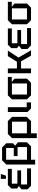

<svg xmlns="http://www.w3.org/2000/svg" viewBox="1846 -2616 910 4642"><g transform="rotate(-90 2301.0 -295.0)"><path d="M130 0 44 -86V-231L123 -293L64 -338V-476L148 -560H540V-464H182V-330H502V-240H162V-96H550V0ZM297 -606V-730H415L375 -606Z M1158 -598V-437L1101 -382L1182 -318V-98L1084 0H706V-98H1066V-325H848V-417H1043V-602H760V100H644V-598L746 -700H1056Z M1282 140V-458L1384 -560H1694L1796 -458V-102L1694 0H1398V140ZM1680 -460H1398V-100H1680Z M1914 -560H2030V-104H2146V0H2000L1914 -86Z M2220 -98V-462L2318 -560H2762V-465H2642L2720 -400V-98L2622 0H2318ZM2336 -98H2604V-462H2336Z M2850 0V-560H2966V-341H3129L3266 -560H3398L3230 -302L3406 0H3275L3140 -241H2966V0Z M3524 0 3438 -86V-231L3517 -293L3458 -338V-476L3542 -560H3934V-464H3576V-330H3896V-240H3556V-96H3944V0Z M4036 -98V-462L4134 -560H4578V-465H4458L4536 -400V-98L4438 0H4134ZM4152 -98H4420V-462H4152Z"/></g></svg>

Font: Tektur Medium
Style: Regular
Weight: 500
Designer: Adam Jagosz
Foundry: Adam Jagosz
Version: Version 1.005;gftools[0.9.30]